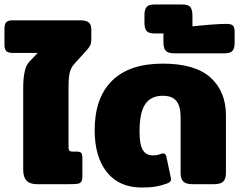

<svg xmlns="http://www.w3.org/2000/svg" viewBox="-42 -825 1075 860"><path d="M62 -63V-432Q62 -520 89 -548L127 -588H14Q-6 -588 -14 -596.5Q-22 -605 -22 -625V-697Q-22 -717 -14 -725.5Q-6 -734 14 -734H319Q344 -734 355.5 -724.5Q367 -715 367 -692V-649Q367 -633 363 -624Q359 -615 350 -604L291 -539Q275 -521 270 -498.5Q265 -476 265 -434V-165Q265 -154 269 -150Q273 -146 281 -146H300Q317 -146 322 -140Q327 -134 327 -115V-36Q327 -18 321.5 -10.5Q316 -3 303.5 -1.5Q291 0 261 0H123Q62 0 62 -63Z M382 -242Q382 -386 459.5 -463Q537 -540 687 -540Q832 -540 901 -477.5Q970 -415 970 -309V-50Q970 -24 958 -12Q946 0 917 0H820Q791 0 779 -12Q767 -24 767 -50V-302Q767 -348 748.5 -372Q730 -396 687 -396Q634 -396 608.5 -358.5Q583 -321 583 -236Q583 -178 597.5 -153.5Q612 -129 644 -129Q664 -129 682 -137Q685 -138 689 -138Q700 -138 703 -124L723 -30Q724 -27 724 -22Q724 -15 720 -11Q716 -7 706 -3Q681 6 656 10.5Q631 15 593 15Q492 15 437 -53.5Q382 -122 382 -242Z M690 -637V-675H651Q624 -675 614.5 -686.5Q605 -698 605 -723V-757Q605 -782 614.5 -793.5Q624 -805 651 -805H772Q801 -805 810.5 -793.5Q820 -782 820 -754V-707Q923 -718 974 -718Q994 -718 1001.5 -710Q1009 -702 1009 -683V-634Q1009 -608 999 -597Q989 -586 962 -586H741Q711 -586 700.5 -597.5Q690 -609 690 -637Z"/></svg>

Font: Mitr SemiBold
Style: Regular
Weight: 600
Designer: Thanarat Vachiruckul
Foundry: Cadson Demak
Version: Version 1.002